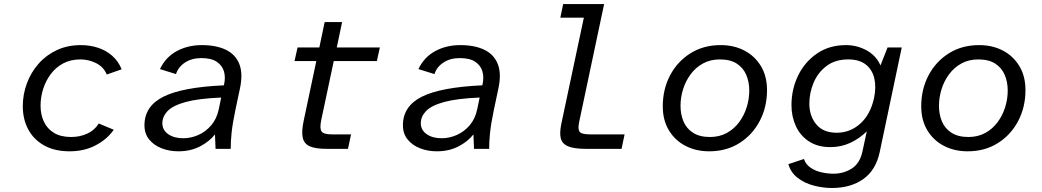

<svg xmlns="http://www.w3.org/2000/svg" viewBox="-20 -728 5096 939"><path d="M321.1 12Q246.7 12 195.5 -16.9Q144.2 -45.9 117.9 -95.6Q91.5 -145.3 91.5 -208Q91.5 -266.8 111.6 -320.7Q131.7 -374.7 168.9 -416.7Q206.1 -458.8 258.3 -483.1Q310.5 -507.4 375.1 -507.4Q419.5 -507.4 458.9 -494.6Q498.4 -481.8 528.6 -455.4Q558.7 -429 575 -389.1L502.2 -363.6Q486.5 -400.8 450.3 -419.1Q414.1 -437.4 373.6 -437.4Q325.8 -437.4 289.5 -418.2Q253.3 -399 228.6 -366.1Q203.9 -333.3 191.1 -293Q178.4 -252.6 178.4 -210.8Q178.4 -167.6 194.6 -133Q210.9 -98.3 243.9 -78.2Q277 -58 328.1 -58Q370 -58 406.2 -74.2Q442.4 -90.5 463 -124L536.4 -93.5Q503.9 -46.7 448 -17.4Q392.1 12 321.1 12Z M852.2 12Q808.5 12 770.8 -2.6Q733 -17.1 709.8 -45.6Q686.5 -74 686.5 -115.3Q686.5 -208.5 779 -255Q871.4 -301.5 1074.9 -310.7L1075.9 -315.4Q1083.6 -349.3 1075.4 -378.4Q1067.2 -407.4 1040.4 -425.7Q1013.7 -443.9 964.6 -443.9Q917.8 -443.9 884.7 -422.1Q851.6 -400.3 840.8 -365.7L762.3 -390.1Q789.9 -448.4 844.2 -477.9Q898.5 -507.4 966.8 -507.4Q1037.2 -507.4 1084.5 -484.7Q1131.7 -462 1150.5 -414.7Q1169.4 -367.3 1152.8 -292L1131.5 -191.5Q1117.7 -126.3 1112.7 -79.1Q1107.8 -31.9 1108.4 0H1034.2L1031.4 -70.7Q1004.4 -36.1 958.4 -12.1Q912.4 12 852.2 12ZM875.7 -51.9Q913.9 -51.9 949.9 -67.8Q985.8 -83.7 1012.9 -115.1Q1039.9 -146.5 1049.8 -193.3L1061.8 -250.9Q951.2 -246.4 888.3 -229.2Q825.5 -212 799.7 -184.9Q774 -157.8 774 -125.5Q774 -92 802.5 -72Q831.1 -51.9 875.7 -51.9Z M1577.3 0Q1523 0 1494.9 -12.5Q1466.9 -25 1460.5 -55.1Q1454.2 -85.2 1464.8 -135.6L1527 -429.5H1420.4L1435.2 -496H1541.8L1567.8 -620H1653.1L1627.1 -496H1837.8L1823 -429.5H1612.3L1551 -140.7Q1542.6 -100.3 1552.4 -85.5Q1562.2 -70.8 1603.1 -70.8H1696.9L1681.8 0Z M2116.2 12Q2072.5 12 2034.8 -2.6Q1997 -17.1 1973.8 -45.6Q1950.5 -74 1950.5 -115.3Q1950.5 -208.5 2043 -255Q2135.4 -301.5 2338.9 -310.7L2339.9 -315.4Q2347.6 -349.3 2339.4 -378.4Q2331.2 -407.4 2304.4 -425.7Q2277.7 -443.9 2228.6 -443.9Q2181.8 -443.9 2148.7 -422.1Q2115.6 -400.3 2104.8 -365.7L2026.3 -390.1Q2053.9 -448.4 2108.2 -477.9Q2162.5 -507.4 2230.8 -507.4Q2301.2 -507.4 2348.5 -484.7Q2395.7 -462 2414.5 -414.7Q2433.4 -367.3 2416.8 -292L2395.5 -191.5Q2381.7 -126.3 2376.7 -79.1Q2371.8 -31.9 2372.4 0H2298.2L2295.4 -70.7Q2268.4 -36.1 2222.4 -12.1Q2176.4 12 2116.2 12ZM2139.7 -51.9Q2177.9 -51.9 2213.9 -67.8Q2249.8 -83.7 2276.9 -115.1Q2303.9 -146.5 2313.8 -193.3L2325.8 -250.9Q2215.2 -246.4 2152.3 -229.2Q2089.5 -212 2063.7 -184.9Q2038 -157.8 2038 -125.5Q2038 -92 2066.5 -72Q2095.1 -51.9 2139.7 -51.9Z M2845.5 0Q2787.7 0 2758.3 -12.5Q2728.9 -25 2722.5 -51.5Q2716.2 -78 2724.9 -121.1L2835.4 -641.5H2720.4L2734.2 -708H2934.5L2812.1 -129.6Q2805.3 -96.8 2814.5 -83.8Q2823.7 -70.8 2866.2 -70.8H3034.6L3019.8 0Z M3448.1 12Q3383.7 12 3332.3 -14.7Q3280.9 -41.4 3251.1 -91Q3221.4 -140.5 3221.4 -208Q3221.4 -291.4 3256.9 -359.1Q3292.5 -426.8 3356.3 -467.1Q3420 -507.4 3504.4 -507.4Q3569.8 -507.4 3620.7 -480.7Q3671.6 -454 3701.4 -404.6Q3731.2 -355.2 3731.2 -287.4Q3731.2 -204.3 3695.6 -136.4Q3660.1 -68.6 3596.4 -28.3Q3532.8 12 3448.1 12ZM3452.3 -58Q3498.7 -58 3534.7 -77.8Q3570.6 -97.6 3595 -130.7Q3619.4 -163.8 3631.9 -203.8Q3644.4 -243.9 3644.4 -285.1Q3644.4 -327.1 3629.7 -361.6Q3615.1 -396.2 3583.5 -416.8Q3551.9 -437.4 3500.3 -437.4Q3454.1 -437.4 3418 -417.6Q3382 -397.8 3357.6 -364.7Q3333.1 -331.6 3320.7 -291.6Q3308.2 -251.5 3308.2 -210.3Q3308.2 -168.4 3322.8 -133.8Q3337.4 -99.2 3369.6 -78.6Q3401.7 -58 3452.3 -58Z M4048.5 191.4Q4005.8 191.4 3961.1 180Q3916.3 168.6 3881.9 142.6Q3847.6 116.6 3835.5 74.8L3911.9 49.5Q3920.3 75.7 3943.6 91.7Q3966.8 107.8 3996.8 114.6Q4026.8 121.5 4055.7 121.5Q4106.5 121.5 4146.2 95.9Q4185.8 70.3 4198 12.2L4219.1 -85.6Q4184.1 -51 4139.2 -29.8Q4094.2 -8.5 4040.6 -8.5Q3978.7 -8.5 3936.1 -36.7Q3893.5 -64.8 3872.2 -111.4Q3850.8 -158.1 3850.8 -213.4Q3850.8 -291.7 3883.3 -358.5Q3915.8 -425.3 3975.7 -466.3Q4035.6 -507.4 4117.4 -507.4Q4171.5 -507.4 4218.4 -481.6Q4265.4 -455.8 4286 -408L4320.8 -496H4390.1L4282.7 14.2Q4264.1 103.6 4202.4 147.5Q4140.6 191.4 4048.5 191.4ZM4072 -78.8Q4138 -78.8 4187.7 -123.7Q4237.3 -168.6 4254.7 -248.9Q4265.8 -302.2 4255.9 -344.9Q4245.9 -387.6 4214.1 -412.5Q4182.3 -437.4 4128.4 -437.4Q4064.9 -437.4 4022.6 -405.5Q3980.3 -373.6 3959.3 -324.1Q3938.2 -274.6 3938.2 -221Q3938.2 -160.9 3972.1 -119.8Q4005.9 -78.8 4072 -78.8Z M4712.1 12Q4647.7 12 4596.3 -14.7Q4544.9 -41.4 4515.1 -91Q4485.4 -140.5 4485.4 -208Q4485.4 -291.4 4520.9 -359.1Q4556.5 -426.8 4620.3 -467.1Q4684 -507.4 4768.4 -507.4Q4833.8 -507.4 4884.7 -480.7Q4935.6 -454 4965.4 -404.6Q4995.2 -355.2 4995.2 -287.4Q4995.2 -204.3 4959.6 -136.4Q4924.1 -68.6 4860.4 -28.3Q4796.8 12 4712.1 12ZM4716.3 -58Q4762.7 -58 4798.7 -77.8Q4834.6 -97.6 4859 -130.7Q4883.4 -163.8 4895.9 -203.8Q4908.4 -243.9 4908.4 -285.1Q4908.4 -327.1 4893.7 -361.6Q4879.1 -396.2 4847.5 -416.8Q4815.9 -437.4 4764.3 -437.4Q4718.1 -437.4 4682 -417.6Q4646 -397.8 4621.6 -364.7Q4597.1 -331.6 4584.7 -291.6Q4572.2 -251.5 4572.2 -210.3Q4572.2 -168.4 4586.8 -133.8Q4601.4 -99.2 4633.6 -78.6Q4665.7 -58 4716.3 -58Z"/></svg>

Font: Atkinson Hyperlegible Mono ExtraLight
Style: Italic
Weight: 200
Italic angle: -12°
Monospace: yes
Designer: Elliott Scott, Megan Eiswerth, Linus Boman, Theodore Petrosky, Letters from Sweden
Foundry: Applied Design Works, Letters from Sweden
Version: Version 2.001